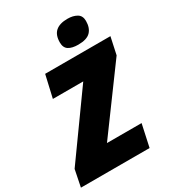

<svg xmlns="http://www.w3.org/2000/svg" viewBox="-266 -1058 1061 1177"><g transform="rotate(-30 264.5 -469.0)"><path d="M-22 -119 292 -557H77L113 -714H575L549 -593L229 -157H474L440 0H-46ZM287 -835Q287 -888 315.5 -913Q344 -938 400 -938Q439 -938 465.5 -922.5Q492 -907 492 -870Q492 -821 466 -794Q440 -767 379 -767Q335 -767 311 -782.5Q287 -798 287 -835Z"/></g></svg>

Font: Noto Sans Display Black
Style: Italic
Weight: 900
Italic angle: -12°
Designer: Monotype Design team
Foundry: Monotype Imaging Inc.
Version: Version 1.000